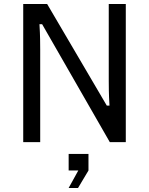

<svg xmlns="http://www.w3.org/2000/svg" viewBox="-20 -710 744 959"><path d="M96 0V-690H215.5L513.5 -182.4H526.9Q524.1 -229.4 523.7 -257.4Q523.2 -285.4 523.2 -308.4V-690H608.3V0H528.5L190.5 -589H177.1Q179.9 -542 180.3 -514Q180.8 -486 180.8 -463V0ZM322.8 229 371.1 141.6H322.9V58.8H421.9V141.6L369.7 229Z"/></svg>

Font: Mozilla Text ExtraLight
Style: Regular
Weight: 200
Designer: Studio DRAMA
Foundry: Studio DRAMA
Version: Version 1.000